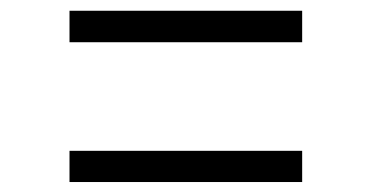

<svg xmlns="http://www.w3.org/2000/svg" viewBox="-20 -488 709 366"><path d="M556 -467.5V-407.5H112.5V-467.5ZM556 -200.5V-141H112.5V-200.5Z"/></svg>

Font: Merriweather 72pt
Style: Regular
Weight: 400
Version: Version 2.100